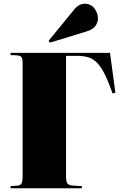

<svg xmlns="http://www.w3.org/2000/svg" viewBox="-20 -1015 662 1035"><path d="M37 0V-12L71 -14Q90 -15 96 -26Q102 -37 102 -70V-673Q102 -699 95.5 -707.5Q89 -716 66 -717L37 -718V-730H573L602 -515L587 -511Q564 -576 544 -616Q524 -656 502.5 -677.5Q481 -699 455 -706.5Q429 -714 393 -714H336V-66Q336 -38 342.5 -27Q349 -16 379 -14L421 -12V0ZM249 -785 242 -795 381 -965Q395 -982 409 -988.5Q423 -995 436 -995Q470 -995 489 -969.5Q508 -944 508 -916Q508 -894 494.5 -875Q481 -856 445 -845Z"/></svg>

Font: Display Black
Style: Regular
Weight: 900
Designer: Latin by Veronika Burian and Jose Scaglione. Greek by Irene Vlachou. Cyrillic by Vera Evstafieva.
Foundry: TypeTogether
Version: Version 3.002